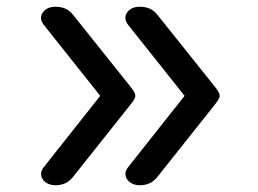

<svg xmlns="http://www.w3.org/2000/svg" viewBox="-20 -535 765 569"><path d="M145 14Q127 14 115.5 5.5Q104 -3 102 -15.5Q100 -28 110 -40L277 -251L110 -461Q95 -480 106.5 -497.5Q118 -515 145 -515Q160 -515 173.5 -509.5Q187 -504 199 -488L358 -289Q372 -272 376.5 -264.5Q381 -257 381 -251Q381 -246 376.5 -238.5Q372 -231 358 -214L199 -14Q187 2 173.5 8Q160 14 145 14ZM395 14Q377 14 365.5 5.5Q354 -3 352 -15.5Q350 -28 360 -40L527 -251L360 -461Q345 -480 356.5 -497.5Q368 -515 395 -515Q410 -515 423.5 -509.5Q437 -504 449 -488L608 -289Q622 -272 626.5 -264.5Q631 -257 631 -251Q631 -246 626.5 -238.5Q622 -231 608 -214L449 -14Q437 2 423.5 8Q410 14 395 14Z"/></svg>

Font: Playwrite GB J
Style: Regular
Weight: 400
Designer: Veronika Burian, José Scaglione
Foundry: TypeTogether
Version: Version 1.002